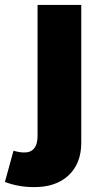

<svg xmlns="http://www.w3.org/2000/svg" viewBox="-83 -561 415 782"><path d="M-28 53Q-3 60 14 60Q41 61 55.5 44Q70 27 70 -7V-541H248V20Q248 105 196 153.5Q144 202 54 201Q-8 201 -63 180Z"/></svg>

Font: Montserrat arm
Style: Bold
Weight: 700
Designer: Julieta Ulanovsky
Foundry: Julieta Ulanovsky
Version: Version 6.000;PS 006.000;hotconv 1.0.88;makeotf.lib2.5.64775